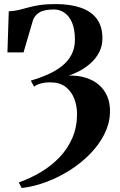

<svg xmlns="http://www.w3.org/2000/svg" viewBox="-20 -773 589 942"><path d="M86.5 149.5 72 122Q129 102 180.2 71.5Q231.5 41 271.8 -1Q312 -43 335 -96.2Q358 -149.5 358 -214Q358 -253.5 344.2 -289Q330.5 -324.5 301.8 -346.8Q273 -369 226 -369Q199.5 -369 178 -362.8Q156.5 -356.5 147.5 -347.5L131 -377.5Q177 -391 216.2 -408.5Q255.5 -426 285 -449.8Q314.5 -473.5 331 -505.2Q347.5 -537 347.5 -578Q347.5 -630.5 333 -663.2Q318.5 -696 295.2 -711.2Q272 -726.5 245.5 -726.5Q197 -726.5 173.8 -712.2Q150.5 -698 142 -674.5L95.5 -516H16.5L23 -717.5Q50.5 -719 72.5 -724.2Q94.5 -729.5 118.2 -736.2Q142 -743 174.2 -748Q206.5 -753 253.5 -753Q325 -753 376.2 -735.2Q427.5 -717.5 455 -680.5Q482.5 -643.5 482.5 -585Q482.5 -547.5 466.8 -517Q451 -486.5 425.8 -463.8Q400.5 -441 371.5 -425.5Q342.5 -410 316.5 -402Q361.5 -403.5 399.5 -392Q437.5 -380.5 465 -357Q492.5 -333.5 507 -298.5Q521.5 -263.5 519.5 -218.5Q517.5 -165 491.8 -114.2Q466 -63.5 423.2 -19.2Q380.5 25 325.8 60.2Q271 95.5 209.8 118.8Q148.5 142 86.5 149.5Z"/></svg>

Font: Merriweather 144pt
Style: Bold
Weight: 700
Version: Version 2.100